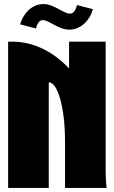

<svg xmlns="http://www.w3.org/2000/svg" viewBox="-20 -925 560 945"><path d="M157 -785C165 -816 177 -826 191 -826C222 -826 266 -779 322 -779C378 -779 423 -826 437 -880L359 -900C351 -869 339 -858 324 -858C292 -858 246 -905 194 -905C133 -905 92 -853 79 -805ZM20 -720V0H220V-520C264 -520 300 -396 300 -230V0H505C502 -20 500 -49 500 -80V-720H320V-588C242 -671 145 -720 40 -720Z"/></svg>

Font: MikodacsPCS
Style: Regular
Weight: 900
Designer: gluk (gluksza@wp.pl)
Foundry: gluk (gluksza@wp.pl)
Version: Version 0.27